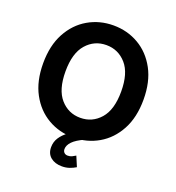

<svg xmlns="http://www.w3.org/2000/svg" viewBox="-157 -826 1052 1147"><g transform="rotate(20 369.0 -252.5)"><path d="M50 -345Q50 -458 93 -537.5Q136 -617 208.5 -659Q281 -701 369 -701Q457 -701 529.5 -659Q602 -617 645 -537.5Q688 -458 688 -345Q688 -232 645 -152.5Q602 -73 529.5 -31Q457 11 369 11Q281 11 208.5 -31Q136 -73 93 -152.5Q50 -232 50 -345ZM192 -345Q192 -229 242.5 -171.5Q293 -114 369 -114Q445 -114 495.5 -171.5Q546 -229 546 -345Q546 -461 495.5 -518.5Q445 -576 369 -576Q293 -576 242.5 -518.5Q192 -461 192 -345ZM266 110Q266 76 284 48.5Q302 21 332 0H439Q390 22 367.5 45.5Q345 69 345 93Q345 107 353.5 115.5Q362 124 376 124Q391 124 402.5 118.5Q414 113 425 106L452 170Q434 181 412.5 188.5Q391 196 365 196Q321 196 293.5 173.5Q266 151 266 110Z"/></g></svg>

Font: Radio Canada SemiBold
Style: Regular
Weight: 600
Designer: Charles Daoud, Etienne Aubert Bonn, Alexandre Saumier Demers, Jacques Le Bailly
Foundry: Radio-Canada
Version: Version 2.104; ttfautohint (v1.8.4.7-5d5b);gftools[0.9.28.de